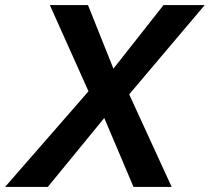

<svg xmlns="http://www.w3.org/2000/svg" viewBox="-41 -735 825 755"><path d="M-21 0 307 -376 155 -715H305L405 -465L602 -715H764L467 -364L634 0H484L369 -271L147 0Z"/></svg>

Font: Wix Madefor Text
Style: Bold Italic
Weight: 700
Italic angle: -12°
Designer: Dalton Maag Ltd
Foundry: Dalton Maag Ltd
Version: Version 3.100